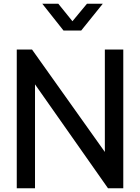

<svg xmlns="http://www.w3.org/2000/svg" viewBox="-20 -1011 752 1031"><path d="M70 -745H152L543 -195V-745H642V0H560L168 -558V0H70ZM207 -991H293L369 -897L447 -991H532L416 -847H321Z"/></svg>

Font: BLUETTI 2.0 Normal
Style: Normal
Weight: 400
Designer: Stijn de Vries
Foundry: tokotype
Version: Version 2.005;October 31, 2023;FontCreator 14.0.0.2814 64-bi